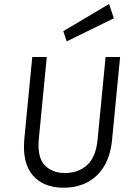

<svg xmlns="http://www.w3.org/2000/svg" viewBox="-20 -908 629 940"><path d="M292 11Q193 11 140.8 -49.2Q88.5 -109.5 99 -227L138 -629H209L170 -227Q162 -139.5 198 -100.2Q234 -61 299 -61Q363.5 -61 406.8 -100.2Q450 -139.5 458 -227L497 -629H568L529 -227Q522 -148.5 490.5 -95.5Q459 -42.5 408 -15.8Q357 11 292 11ZM306.5 -705.5 290 -755.5 514 -888.5 537.5 -818.5Z"/></svg>

Font: Karla
Style: Italic
Weight: 400
Italic angle: -8°
Designer: Jonathan Pinhorn
Version: Version 2.004;gftools[0.9.33]